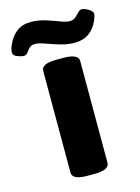

<svg xmlns="http://www.w3.org/2000/svg" viewBox="-167 -777 614 842"><g transform="rotate(-15 139.5 -356.0)"><path d="M124 2Q88 2 71.5 -6.5Q55 -15 55 -30V-493Q55 -508 71.5 -516.5Q88 -525 124 -525H154Q190 -525 206.5 -516.5Q223 -508 223 -493V-30Q223 -15 206.5 -6.5Q190 2 154 2ZM-10 -578Q-20 -578 -38.5 -585Q-57 -592 -57 -605Q-57 -621 -49 -638Q-33 -675 -7 -694.5Q19 -714 57 -714Q92 -714 124.5 -703.5Q157 -693 183 -683Q209 -673 224 -673Q241 -673 251.5 -682.5Q262 -692 270 -701Q278 -710 287 -710Q300 -710 318 -699Q336 -688 336 -676Q336 -667 327 -647Q312 -613 286 -594.5Q260 -576 219 -576Q188 -576 155 -586Q122 -596 94.5 -606Q67 -616 51 -616Q33 -616 24 -606.5Q15 -597 8.5 -587.5Q2 -578 -10 -578Z"/></g></svg>

Font: Asap Semi Expanded ExtraBold
Style: Regular
Weight: 800
Width: 6
Designer: Pablo Cosgaya
Foundry: Omnibus-Type
Version: Version 3.001; ttfautohint (v1.8.4.7-5d5b)